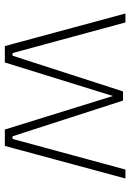

<svg xmlns="http://www.w3.org/2000/svg" viewBox="108 -648 540 796"><g transform="rotate(90 378.0 -250.0)"><path d="M171 0H239L378 -448L517 0H585L720 -500H683L556 -32H545L397 -490H359L211 -32H200L73 -500H36Z"/></g></svg>

Font: RazerF5 Thin
Style: Regular
Weight: 250
Foundry: Razer Inc.
Version: Version 2